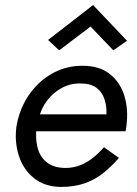

<svg xmlns="http://www.w3.org/2000/svg" viewBox="-20 -730 540 759"><path d="M103 -278H401Q402 -312 392.5 -339.5Q383 -367 360.5 -383.5Q338 -400 299 -400Q258 -401 223.5 -382Q189 -363 165.5 -331.5Q142 -300 133 -260L125 -230Q119 -186 128 -148.5Q137 -111 164 -89Q191 -67 237 -66Q270 -66 297.5 -77Q325 -88 348.5 -107Q372 -126 391 -148L450 -106Q422 -73 389 -46.5Q356 -20 315 -5.5Q274 9 220 9Q156 8 114 -26Q72 -60 54.5 -114.5Q37 -169 45 -230Q47 -243 50 -255Q53 -267 57 -279Q75 -333 110.5 -376Q146 -419 196 -444.5Q246 -470 306 -470Q373 -470 414 -437.5Q455 -405 471.5 -351.5Q488 -298 480 -234Q479 -228 478.5 -222.5Q478 -217 476 -211H92ZM214 -531 170 -572 348 -710 482 -569 428 -531 338 -625Z"/></svg>

Font: Jost
Style: Italic
Weight: 400
Italic angle: -5°
Version: Version 3.710